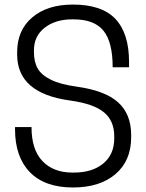

<svg xmlns="http://www.w3.org/2000/svg" viewBox="-20 -811 641 842"><path d="M288.1 -370.1Q55.2 -401.4 55.2 -571.8V-582Q55.2 -678.7 121.6 -734.9Q188 -791 299.8 -791Q427.2 -791 486.6 -727.5Q545.9 -664.1 545.9 -540V-516.1H474.1Q474.1 -627 433.6 -676.5Q393.1 -726.1 303.2 -726.1H295.9Q223.1 -726.1 176 -689.5Q128.9 -652.8 128.9 -590.8V-583Q128.9 -539.6 145.3 -510.7Q161.6 -481.9 203.1 -461.4Q244.6 -440.9 314.9 -431.2Q440.4 -414.1 497.8 -362.3Q555.2 -310.5 555.2 -219.2V-209Q555.2 -106 486.3 -47.4Q417.5 11.2 299.8 11.2Q176.8 11.2 111.3 -55.7Q45.9 -122.6 45.9 -244.1V-253.9H118.2Q118.2 -154.3 166.5 -104.2Q214.8 -54.2 296.9 -54.2H304.2Q384.8 -54.2 432.9 -94Q481 -133.8 481 -204.1V-212.9Q481 -281.7 435.5 -318.8Q390.1 -356 288.1 -370.1Z"/></svg>

Font: Cooper Hewitt
Style: Book
Weight: 705
Designer: Village Type and Design LLC
Foundry: Cooper Hewitt Smithsonian Design Museum
Version: 1.000